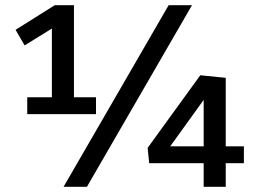

<svg xmlns="http://www.w3.org/2000/svg" viewBox="-20 -720 1010 740"><path d="M850 -420V-156H920V-91H850V0H765V-91H555L549 -150L752 -430ZM720 -700 315 0H225L630 -700ZM765 -156V-335L636 -156ZM85 -280V-345H180V-610L75 -545L40 -605L191 -700H265V-345H350V-280Z"/></svg>

Font: Bitter
Style: Regular
Weight: 400
Designer: Sol Matas
Foundry: Sol Matas
Version: Version 1.300;PS 001.300;hotconv 1.0.70;makeotf.lib2.5.58329